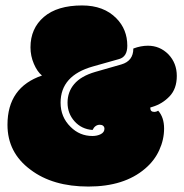

<svg xmlns="http://www.w3.org/2000/svg" viewBox="-20 -663 670 701"><path d="M133.3 -387.2Q116.2 -400.9 103.8 -429.7Q91.3 -458.5 91.3 -490.2Q91.3 -559.1 140.1 -601.1Q189 -643.1 279.8 -643.1Q358.9 -643.1 404.8 -596.2Q444.8 -555.7 444.8 -496.1Q444.8 -455.6 414.6 -447.3L319.3 -420.4Q201.2 -387.2 201.2 -288.1Q201.2 -235.4 237.8 -199.7Q271 -166.5 317.4 -166.5Q335 -166.5 348.1 -173.3Q361.3 -180.2 361.3 -192.9Q361.3 -199.7 356.7 -203.6Q352.1 -207.5 344.7 -207.5Q327.1 -207.5 317.9 -188.5Q277.8 -191.4 252.2 -220Q226.6 -248.5 226.6 -288.1Q226.6 -327.6 251.2 -356.4Q275.9 -385.3 327.6 -400.4L422.9 -427.7Q466.8 -440.4 466.8 -485.8Q494.1 -496.1 520 -496.1Q563.5 -496.1 594.7 -464.8Q625.5 -432.6 625.5 -385.7Q625.5 -338.9 599.1 -311.3Q572.8 -283.7 536.6 -272.9L528.8 -270.5V-268.1Q528.8 -254.4 543.9 -254.4Q550.3 -254.4 557.6 -258.8Q579.1 -234.4 579.1 -193.8Q579.1 -153.3 561.3 -114.5Q543.5 -75.7 509.3 -46.9Q433.1 18.1 302.7 18.1Q172.4 18.1 91.3 -43.5Q7.3 -105.5 7.3 -207.5Q7.3 -344.2 133.3 -387.2Z"/></svg>

Font: Modak
Style: Regular
Weight: 400
Version: Version 1.036;PS Version 1.000;hotconv 1.0.79;makeotf.lib2.5